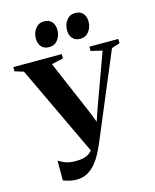

<svg xmlns="http://www.w3.org/2000/svg" viewBox="-158 -1055 939 1164"><g transform="rotate(-15 311.5 -473.0)"><path d="M177.5 15.5Q149.5 15.5 129 9.8Q108.5 4 93.5 -1.5V-125.5Q109 -115.5 134 -105Q159 -94.5 203.5 -94.5Q233 -94.5 255.2 -101Q277.5 -107.5 293 -121.2Q308.5 -135 317 -157L314.5 -112L36.5 -699.5L-18.5 -716V-743H285.5V-716L212 -699.5L360.5 -352.5L394 -265.5L372 -256L404 -352.5L530 -699.5L459 -716V-743H640.5V-716L589 -699.5L361.5 -157Q351.5 -133.5 336.2 -104Q321 -74.5 299.2 -47.2Q277.5 -20 247.5 -2.2Q217.5 15.5 177.5 15.5ZM223.5 -803.5Q191.5 -803.5 174.8 -823.2Q158 -843 158 -875Q158 -910 178 -936.2Q198 -962.5 231.5 -962.5H232.5Q265 -962.5 281.5 -942.5Q298 -922.5 298 -891Q298 -857.5 278.5 -830.5Q259 -803.5 224.5 -803.5ZM419 -803.5Q386.5 -803.5 370 -823.2Q353.5 -843 353.5 -875Q353.5 -910 373.5 -936.2Q393.5 -962.5 427 -962.5H428Q460.5 -962.5 477 -942.5Q493.5 -922.5 493.5 -891Q493.5 -857.5 473.8 -830.5Q454 -803.5 420 -803.5Z"/></g></svg>

Font: Merriweather 120pt
Style: Bold
Weight: 700
Designer: Eben Sorkin
Foundry: Eben Sorkin
Version: Version 2.100